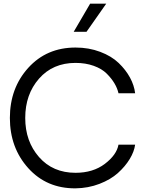

<svg xmlns="http://www.w3.org/2000/svg" viewBox="-20 -1020 815 1050"><path d="M473 -1000H561L453 -846H383ZM393 10Q235 11 134.5 -100.5Q34 -212 34 -375Q34 -538 134.5 -649Q235 -760 393 -760Q466 -760 528 -736.5Q590 -713 629 -675.5Q668 -638 691 -595.5Q714 -553 719 -510H628Q622 -537 606 -564Q590 -591 563.5 -617.5Q537 -644 492.5 -660Q448 -676 393 -676Q269 -676 193.5 -590Q118 -504 118 -375Q118 -247 193.5 -161Q269 -75 393 -75Q489 -75 553.5 -124Q618 -173 628 -229H719Q714 -191 689.5 -150.5Q665 -110 625 -74Q585 -38 524 -14.5Q463 9 393 10Z"/></svg>

Font: Oakes Grotesk
Style: Regular
Weight: 400
Designer: Samuel Oakes
Foundry: Samuel Oakes
Version: Version 1.000;PS 001.000;hotconv 1.0.88;makeotf.lib2.5.64775